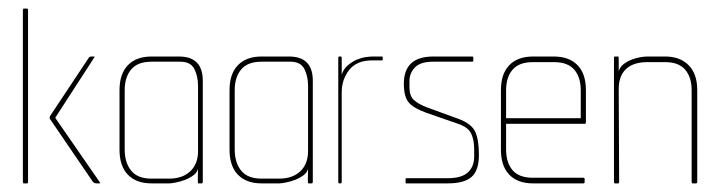

<svg xmlns="http://www.w3.org/2000/svg" viewBox="-20 -425 1669 445"><path d="M210 0H204Q198 0 195 -4L96 -149Q94 -152 96 -156L185 -290Q185 -291 187 -292.5Q189 -294 191 -294H198Q201 -294 198 -291L108 -152L211 -3Q214 0 210 0ZM43 0H35Q33 0 33 -4V-401Q33 -405 35 -405H43Q45 -405 45 -401V-4Q45 0 43 0Z M447 0H440Q438 0 438.5 -11.5Q439 -23 439 -34Q437 -25 428 -18.5Q419 -12 408.5 -8Q398 -4 387.5 -2Q377 0 373 0H331Q296 0 276.5 -20Q257 -40 257 -78V-216Q257 -254 276.5 -274Q296 -294 331 -294H395Q450 -294 450 -238V-4Q450 0 447 0ZM398 -282H331Q299 -282 284 -264Q269 -246 269 -216V-79Q269 -48 284 -29.5Q299 -11 331 -11H372Q403 -11 421 -28Q439 -45 439 -75V-226Q439 -248 430.5 -265Q422 -282 398 -282Z M702 0H695Q693 0 693.5 -11.5Q694 -23 694 -34Q692 -25 683 -18.5Q674 -12 663.5 -8Q653 -4 642.5 -2Q632 0 628 0H586Q551 0 531.5 -20Q512 -40 512 -78V-216Q512 -254 531.5 -274Q551 -294 586 -294H650Q705 -294 705 -238V-4Q705 0 702 0ZM653 -282H586Q554 -282 539 -264Q524 -246 524 -216V-79Q524 -48 539 -29.5Q554 -11 586 -11H627Q658 -11 676 -28Q694 -45 694 -75V-226Q694 -248 685.5 -265Q677 -282 653 -282Z M866 -285H842Q807 -285 789.5 -263Q772 -241 772 -211V-4Q772 0 769 0H766Q764 0 764 -4V-291Q764 -294 766 -294H770Q772 -294 772 -291V-252Q776 -265 786 -273.5Q796 -282 806.5 -286.5Q817 -291 827 -292.5Q837 -294 843 -294H866Q867 -294 867 -291V-288V-286Q866 -285 866 -285Z M1018 0H921Q920 0 920 -3V-9Q920 -12 921 -12H1018Q1050 -12 1064.5 -25.5Q1079 -39 1079 -62V-79Q1079 -101 1072 -115.5Q1065 -130 1042 -138L967 -164Q937 -175 926.5 -188.5Q916 -202 916 -231Q916 -294 984 -294H1075Q1077 -294 1077 -291V-285Q1077 -282 1075 -282H984Q954 -282 941.5 -268.5Q929 -255 929 -238V-223Q929 -203 939 -193.5Q949 -184 970 -176L1044 -149Q1073 -138 1081.5 -119.5Q1090 -101 1090 -66Q1090 -30 1073 -15Q1056 0 1018 0Z M1336 -138H1153V-79Q1153 -48 1168 -30.5Q1183 -13 1215 -13H1332Q1335 -13 1335 -10V-3Q1335 0 1332 0H1215Q1180 0 1160.5 -20Q1141 -40 1141 -78V-216Q1141 -254 1160.5 -274Q1180 -294 1215 -294H1264Q1299 -294 1318.5 -274Q1338 -254 1338 -216V-143Q1338 -138 1336 -138ZM1326 -216Q1326 -246 1311 -263.5Q1296 -281 1264 -281H1215Q1183 -281 1168 -263.5Q1153 -246 1153 -216V-151H1326Z M1593 0H1585Q1583 0 1583 -4V-216Q1583 -246 1568 -263.5Q1553 -281 1522 -281H1480Q1448 -281 1431 -265Q1414 -249 1414 -219L1415 -4Q1415 0 1413 0H1405Q1403 0 1403 -4V-291Q1403 -294 1405 -294H1413Q1414 -294 1414 -287V-276V-260Q1417 -270 1425.5 -276.5Q1434 -283 1444.5 -287Q1455 -291 1464.5 -292.5Q1474 -294 1480 -294H1522Q1556 -294 1576 -274Q1596 -254 1596 -216V-4Q1596 0 1593 0Z"/></svg>

Font: Chathura Thin
Style: Regular
Weight: 250
Designer: Appaji Ambarisha Darbha
Foundry: Aditya Fonts
Version: Version 1.001 2016